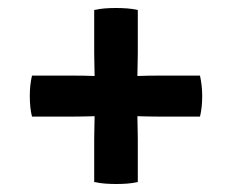

<svg xmlns="http://www.w3.org/2000/svg" viewBox="-20 -556 580 480"><path d="M60 -367H160Q174.5 -367 188.5 -366.8Q202.5 -366.5 216.5 -366Q216.5 -380.5 216 -394.5Q215.5 -408.5 215.5 -423V-531Q229 -534 242.2 -535Q255.5 -536 270 -536Q284 -536 297.8 -535Q311.5 -534 324.5 -531V-423Q324.5 -408.5 324 -394.5Q323.5 -380.5 323.5 -366Q337.5 -366.5 351.5 -366.8Q365.5 -367 380 -367H480Q485.5 -341.5 485.5 -316Q485.5 -287 480 -264.5H380Q365.5 -264.5 351.5 -264.8Q337.5 -265 323.5 -265.5Q323.5 -251.5 324 -237.8Q324.5 -224 324.5 -209.5V-101Q311.5 -98 298.2 -97Q285 -96 271 -96Q257 -96 243 -97Q229 -98 215.5 -101V-209.5Q215.5 -224 216 -237.8Q216.5 -251.5 216.5 -265.5Q202.5 -265 188.5 -264.8Q174.5 -264.5 160 -264.5H60Q54.5 -286 54.5 -316Q54.5 -344 60 -367Z"/></svg>

Font: Signika Negative SemiBold
Style: Regular
Weight: 600
Designer: Anna Giedryś
Foundry: Anna Giedryś
Version: Version 2.000; ttfautohint (v1.8.3) -l 8 -r 50 -G 200 -x 9 -